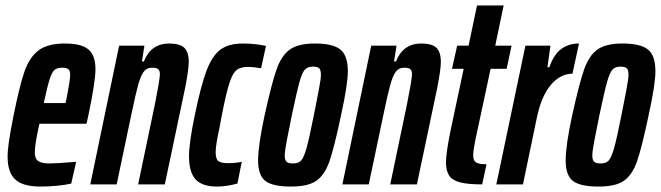

<svg xmlns="http://www.w3.org/2000/svg" viewBox="-20 -678 2430 706"><path d="M8 -101Q8 -126 13 -159.5Q18 -193 30 -254Q52 -363 70 -415Q88 -467 121.5 -492.5Q155 -518 218 -518Q280 -518 305.5 -496Q331 -474 331 -423Q331 -378 305 -254L298 -223H125Q117 -188 112.5 -161Q108 -134 108 -117Q108 -94 121 -85.5Q134 -77 162 -77Q188 -77 260 -83L242 -3Q221 2 189.5 5Q158 8 130 8Q63 8 35.5 -18.5Q8 -45 8 -101ZM221 -299 225 -318Q238 -383 238 -403Q238 -419 231 -424Q224 -429 209 -429Q190 -429 180.5 -421Q171 -413 162.5 -386.5Q154 -360 141 -299Z M418 -510H511L502 -452H509Q535 -518 602 -518Q641 -518 657.5 -502.5Q674 -487 674 -450Q674 -423 661 -356L586 0H488L549 -292Q566 -376 568 -404Q568 -419 561.5 -424Q555 -429 539 -429Q520 -429 509 -415Q498 -401 488.5 -367.5Q479 -334 463 -257L409 0H312Z M675 -103Q675 -153 696 -253Q718 -361 739 -417Q760 -473 790.5 -495.5Q821 -518 872 -518Q920 -518 958 -509L940 -427Q912 -432 892 -432Q865 -432 850.5 -421Q836 -410 824 -374Q812 -338 796 -256Q794 -244 791.5 -232Q789 -220 787 -208Q773 -144 773 -119Q773 -93 783 -85.5Q793 -78 819 -78Q844 -78 869 -83L853 -3Q811 8 779 8Q723 8 699 -18.5Q675 -45 675 -103Z M929 -88Q929 -143 953 -254Q979 -372 997 -423Q1015 -474 1046 -496Q1077 -518 1138 -518Q1204 -518 1231.5 -496Q1259 -474 1259 -416Q1259 -368 1234 -254Q1209 -135 1191.5 -85Q1174 -35 1143.5 -13.5Q1113 8 1050 8Q983 8 956 -12.5Q929 -33 929 -88ZM1134 -254Q1145 -309 1152.5 -348.5Q1160 -388 1160 -403Q1160 -421 1153.5 -427Q1147 -433 1131 -433Q1111 -433 1101 -422Q1091 -411 1081.5 -377.5Q1072 -344 1053 -254Q1042 -200 1034.5 -161Q1027 -122 1027 -106Q1027 -89 1034 -83Q1041 -77 1057 -77Q1077 -77 1087 -87.5Q1097 -98 1107 -133Q1117 -168 1134 -254Z M1345 -510H1438L1429 -452H1436Q1462 -518 1529 -518Q1568 -518 1584.5 -502.5Q1601 -487 1601 -450Q1601 -423 1588 -356L1513 0H1415L1476 -292Q1493 -376 1495 -404Q1495 -419 1488.5 -424Q1482 -429 1466 -429Q1447 -429 1436 -415Q1425 -401 1415.5 -367.5Q1406 -334 1390 -257L1336 0H1239Z M1620 -81Q1620 -117 1638 -204L1685 -425H1642L1661 -510H1703L1734 -658H1832L1801 -510H1861L1843 -425H1784L1730 -173Q1720 -126 1720 -107Q1720 -88 1730 -81Q1740 -74 1769 -74L1753 0Q1700 0 1671.5 -7.5Q1643 -15 1631.5 -32.5Q1620 -50 1620 -81Z M1912 -510H2004L1993 -431H2000Q2017 -479 2044.5 -498.5Q2072 -518 2109 -518L2085 -407Q2041 -407 2006 -366.5Q1971 -326 1954 -245L1903 0H1805Z M2060 -88Q2060 -143 2084 -254Q2110 -372 2128 -423Q2146 -474 2177 -496Q2208 -518 2269 -518Q2335 -518 2362.5 -496Q2390 -474 2390 -416Q2390 -368 2365 -254Q2340 -135 2322.5 -85Q2305 -35 2274.5 -13.5Q2244 8 2181 8Q2114 8 2087 -12.5Q2060 -33 2060 -88ZM2265 -254Q2276 -309 2283.5 -348.5Q2291 -388 2291 -403Q2291 -421 2284.5 -427Q2278 -433 2262 -433Q2242 -433 2232 -422Q2222 -411 2212.5 -377.5Q2203 -344 2184 -254Q2173 -200 2165.5 -161Q2158 -122 2158 -106Q2158 -89 2165 -83Q2172 -77 2188 -77Q2208 -77 2218 -87.5Q2228 -98 2238 -133Q2248 -168 2265 -254Z"/></svg>

Font: Saira Ultra Condensed
Style: Bold Italic
Weight: 700
Width: 1
Italic angle: -12°
Designer: Hector Gatti with collaboration of the Omnibus-Type team
Foundry: Omnibus-Type
Version: Version 1.001; ttfautohint (v1.8)